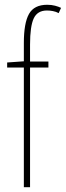

<svg xmlns="http://www.w3.org/2000/svg" viewBox="-20 -785 276 805"><path d="M183 -502H106V0H80V-502H10V-523L80 -528V-605Q80 -688 101.5 -726.5Q123 -765 178 -765Q196 -765 211 -761Q226 -757 236 -752L226 -730Q215 -736 202 -738.5Q189 -741 177 -741Q137 -741 121.5 -708Q106 -675 106 -598V-527H183Z"/></svg>

Font: Noto Sans Lao Looped ExtraCondensed Thin
Style: Regular
Weight: 100
Width: 2
Designer: Mark Frömberg, Ben Mitchell
Foundry: The Fontpad Ltd
Version: Version 1.002; ttfautohint (v1.8.4.7-5d5b)